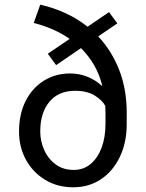

<svg xmlns="http://www.w3.org/2000/svg" viewBox="-20 -792 626 822"><path d="M124.5 -693.8 152.3 -772Q269 -745.6 355 -677.7L446.8 -740.2L482.4 -691.9L400.4 -636.2Q458 -575.2 490.2 -492.7Q522.5 -410.2 522.5 -309.1V-261.2Q522.5 -181.2 492.9 -119.9Q463.4 -58.6 411.9 -24.4Q360.4 9.8 293.9 9.8Q225.6 9.8 173.1 -22.2Q120.6 -54.2 91.1 -108.2Q61.5 -162.1 61.5 -228.5Q61.5 -303.7 89.8 -359.6Q118.2 -415.5 167.7 -446.5Q217.3 -477.5 280.3 -477.5Q321.3 -477.5 356.9 -462.4Q392.6 -447.3 418.5 -422.4Q406.2 -473.1 382.6 -513.7Q358.9 -554.2 326.7 -585.9L220.2 -513.2L184.6 -562L278.3 -625.5Q244.1 -649.4 205.1 -666.3Q166 -683.1 124.5 -693.8ZM152.3 -228.5Q152.3 -188.5 168.9 -150.6Q185.5 -112.8 217.8 -88.6Q250 -64.5 295.9 -64.5Q337.9 -64.5 368.4 -90.3Q398.9 -116.2 415.3 -160.6Q431.6 -205.1 431.6 -261.2V-310.1Q431.6 -324.7 430.7 -338.9Q417 -363.8 384.8 -383.5Q352.5 -403.3 301.8 -403.3Q230.5 -403.3 191.4 -356.2Q152.3 -309.1 152.3 -228.5Z"/></svg>

Font: Vazirmatn FD
Style: Regular
Weight: 400
Designer: Saber Rastikerdar
Foundry: Saber Rastikerdar
Version: Version 33.001